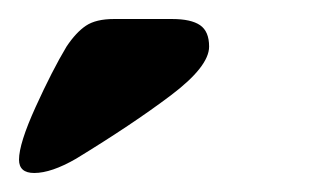

<svg xmlns="http://www.w3.org/2000/svg" viewBox="-100 -682 350 202"><path d="M-30 -633Q-20 -648 -9.5 -655Q1 -662 20 -662H81Q101 -662 110.5 -655.5Q120 -649 120 -633Q120 -612 79.5 -581.5Q39 -551 -20 -515Q-46 -500 -64 -500Q-80 -500 -80 -514Q-80 -531 -62.5 -569.5Q-45 -608 -30 -633Z"/></svg>

Font: Dashboard
Style: Regular
Weight: 400
Designer: jaiki
Version: Version 1.000